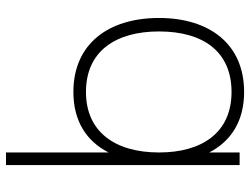

<svg xmlns="http://www.w3.org/2000/svg" viewBox="-117 -478 835 641"><g transform="rotate(90 300.5 -157.5)"><path d="M531 -540H489V-438.5C451.5 -511.5 384 -555 287 -555C126 -555 40 -438 40 -271C40 -100 128 15 287 15C385 15 452 -29.5 489 -102.5V240H531ZM287 -27C151 -27 85 -126 85 -271C85 -418 152 -513 287 -513C424 -513 489 -413 489 -271C489 -124 420 -27 287 -27Z"/></g></svg>

Font: Vela Sans ExtLt
Style: Regular
Weight: 200
Designer: Principal design: Mikhail Sharanda - project Manrope.
Design modification: Ravid Balaliev
Foundry: Mikhail Sharanda
Version: Version 1.001